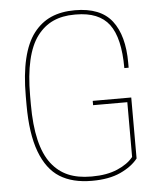

<svg xmlns="http://www.w3.org/2000/svg" viewBox="-55 -833 735 887"><g transform="rotate(-5 312.5 -390.0)"><path d="M335.9 5.9Q245.6 5.9 186.8 -31Q127.9 -67.9 96.4 -151.9Q64.9 -235.8 64.9 -370.1V-410.2Q64.9 -510.7 82.3 -583.5Q99.6 -656.2 133.5 -700.4Q167.5 -744.6 214.6 -765.4Q261.7 -786.1 325.2 -786.1Q443.8 -786.1 496.8 -717.8Q549.8 -649.4 549.8 -522.9V-500H529.8Q529.8 -640.1 482.4 -703.1Q435.1 -766.1 328.1 -766.1H321.8Q265.6 -766.1 222.9 -746.8Q180.2 -727.5 148.7 -686Q117.2 -644.5 101.1 -575.2Q85 -505.9 85 -410.2V-370.1Q85 -273.9 101.3 -205.1Q117.7 -136.2 149.9 -94.5Q182.1 -52.7 227.3 -33.4Q272.5 -14.2 333 -14.2H338.9Q406.7 -14.2 455.8 -35.2Q504.9 -56.2 529.8 -87.9V-341.8H371.1V-361.8H549.8V-79.1Q521.5 -43 468.5 -18.6Q415.5 5.9 335.9 5.9Z"/></g></svg>

Font: Cooper Hewitt
Style: Thin
Weight: 701
Designer: Village Type and Design LLC
Foundry: Cooper Hewitt Smithsonian Design Museum
Version: 1.000